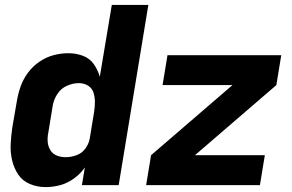

<svg xmlns="http://www.w3.org/2000/svg" viewBox="-20 -755 1192 783"><path d="M166 8Q196 8 225.5 0Q255 -8 281.5 -27Q308 -46 326 -72L314 0H464L585 -735H436L387 -442Q379 -470 362.5 -493.5Q346 -517 318 -527.5Q290 -538 259 -538Q229 -538 198.5 -530Q168 -522 141 -503.5Q114 -485 94.5 -459Q75 -433 64.5 -403.5Q54 -374 49 -344L30 -234Q25 -200 23.5 -166.5Q22 -133 29.5 -101Q37 -69 54.5 -43Q72 -17 102 -4.5Q132 8 166 8ZM576 0H1040L1060 -122H775L1107 -408L1127 -530H663L643 -408H928L596 -122ZM248 -114Q229 -114 212 -120.5Q195 -127 185.5 -142.5Q176 -158 174.5 -176.5Q173 -195 177 -214L195 -324Q199 -348 213.5 -371Q228 -394 252.5 -405Q277 -416 302 -416Q322 -416 338.5 -406Q355 -396 361 -378Q367 -360 367 -340Q367 -320 364 -300L346 -190Q342 -168 328 -149Q314 -130 292 -122Q270 -114 248 -114Z"/></svg>

Font: Iosevka Sparkle Heavy Oblique
Style: Regular
Weight: 900
Italic angle: -9°
Designer: Belleve Invis
Foundry: Belleve Invis
Version: Version 4.5.0; ttfautohint (v1.8.3)